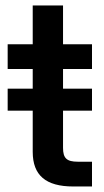

<svg xmlns="http://www.w3.org/2000/svg" viewBox="-20 -676 377 696"><path d="M98.6 -656.2V-515.6H7.8V-425.8H98.6V-354.5H7.8V-274.9H98.6V-125.5C98.6 -40.5 146 0 245.6 0H313.5V-89.8H262.2C221.7 -89.8 208.5 -102.5 208.5 -140.1V-274.9H313.5V-354.5H208.5V-425.8H313.5V-515.6H208.5V-656.2Z"/></svg>

Font: Raveo Display Display Medium
Style: Regular
Weight: 500
Designer: Jakub Foglar, Rasmus Andersson (Inter)
Foundry: Jakubfoglar.com
Version: Version 1.100;Glyphs 3.2.3 (3260)